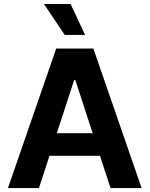

<svg xmlns="http://www.w3.org/2000/svg" viewBox="-20 -953 758 973"><path d="M20.3 0 264.8 -707H453.2L697.6 0H540.1L361.7 -547.4H355.8L177.4 0ZM547 -278V-163.3H169.2V-278ZM202.9 -932.8H337.6L411.2 -776H308.1Z"/></svg>

Font: Pretendard Std Variable
Style: Regular
Weight: 400
Designer: Base glyphs from Inter by Rasmus Andersson; Hangeul glyphs from Noto Sans CJK(Source Han Sans) by Jang Soo-young and Kan
Foundry: Kil Hyung-jin
Version: Version 1.309;Glyphs 3.2 (3225)